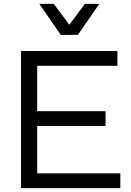

<svg xmlns="http://www.w3.org/2000/svg" viewBox="-20 -966 672 986"><path d="M416 -946H490L380 -787H292L182 -946H256L336 -839ZM598 0H88V-704H583V-628H171V-395H522V-319H171V-76H598Z"/></svg>

Font: CBA Beacon Sans
Style: Regular
Weight: 400
Designer: Wei Huang
Foundry: Wei Huang
Version: Version 1.002